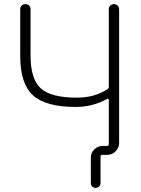

<svg xmlns="http://www.w3.org/2000/svg" viewBox="-20 -750 685 930"><path d="M347 -232Q202 -232 140 -288Q78 -344 78 -478V-705Q78 -716 85 -723Q92 -730 103 -730Q114 -730 121 -723Q128 -716 128 -705V-482Q128 -367 177.5 -322Q227 -277 353 -277Q437 -277 499 -317Q507 -322 507 -330V-705Q507 -716 514.5 -723Q522 -730 532 -730Q542 -730 549.5 -723Q557 -716 557 -705V-57Q557 -34 540 -17Q523 0 500 0H475Q467 0 467 9V137Q467 147 460 153.5Q453 160 443 160Q433 160 426.5 153.5Q420 147 420 137V13Q420 -10 437 -26.5Q454 -43 477 -43H498Q507 -43 507 -52V-267Q507 -270 504 -271.5Q501 -273 499 -271Q429 -232 347 -232Z"/></svg>

Font: Rounded Mplus 1c Light
Style: Regular
Weight: 300
Version: Version 1.059.20150529